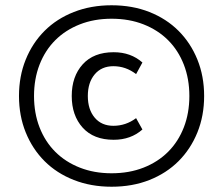

<svg xmlns="http://www.w3.org/2000/svg" viewBox="-20 -698 846 728"><path d="M403 10Q325 10 260 -15.5Q195 -41 149 -87Q103 -133 77.5 -196Q52 -259 52 -334Q52 -409 77.5 -472Q103 -535 149 -581Q195 -627 260 -652.5Q325 -678 403 -678Q482 -678 546.5 -652.5Q611 -627 657 -581Q703 -535 728.5 -472Q754 -409 754 -334Q754 -259 728.5 -196Q703 -133 657 -87Q611 -41 546.5 -15.5Q482 10 403 10ZM403 -41Q470 -41 524.5 -62.5Q579 -84 617.5 -122.5Q656 -161 677 -215Q698 -269 698 -334Q698 -399 677 -453Q656 -507 617.5 -545.5Q579 -584 524.5 -605.5Q470 -627 403 -627Q337 -627 282.5 -605.5Q228 -584 189.5 -545.5Q151 -507 130 -453Q109 -399 109 -334Q109 -269 130 -215Q151 -161 189.5 -122.5Q228 -84 282.5 -62.5Q337 -41 403 -41ZM411 -168Q335 -168 293.5 -214Q252 -260 252 -334Q252 -408 293.5 -454Q335 -500 411 -500Q476 -500 520 -461L496 -417Q457 -447 410 -447Q365 -447 339 -416Q313 -385 313 -334Q313 -283 339 -252Q365 -221 410 -221Q457 -221 496 -250L520 -207Q476 -168 411 -168Z"/></svg>

Font: Gantari
Style: Regular
Weight: 400
Designer: Anugrah Pasau
Foundry: Lafontype
Version: Version 1.000; ttfautohint (v1.8.4)